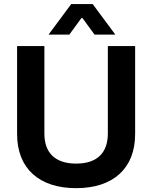

<svg xmlns="http://www.w3.org/2000/svg" viewBox="-20 -935 765 965"><path d="M362.8 10.7C547.9 10.7 659.2 -87.9 659.2 -261.2V-703.6H522V-263.7C522 -170.9 472.2 -112.8 362.8 -112.8C252.9 -112.8 203.1 -170.9 203.1 -263.7V-703.6H65.9V-261.2C65.9 -87.9 177.2 10.7 362.3 10.7C362.3 10.7 362.3 10.7 362.8 10.7ZM224.1 -761.2H328.6L389.2 -844.2H394.5L455.1 -761.2H559.6L445.8 -914.6H337.9Z"/></svg>

Font: Faust Sans Bold
Style: Regular
Weight: 700
Designer: Andreas Faust
Version: Version 1.003;Glyphs 3.1.2 (3151)